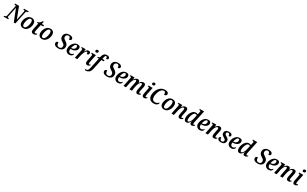

<svg xmlns="http://www.w3.org/2000/svg" viewBox="656 -4281 12862 8032"><g transform="rotate(30 7086.5 -265.0)"><path d="M-16 0H210L220 -47H205Q182 -47 165.5 -53.5Q149 -60 149 -83Q149 -89 154 -116L250 -583L480 0H556L682 -601Q691 -644 713 -655.5Q735 -667 762 -667H780L790 -714H564L554 -667H570Q592 -667 608.5 -660.5Q625 -654 625 -631Q625 -617 620 -600L531 -167L320 -714H134L123 -667H141Q166 -667 183.5 -660.5Q201 -654 201 -631Q201 -625 199 -617.5Q197 -610 195 -599L93 -113Q84 -70 61.5 -58.5Q39 -47 13 -47H-5Z M931 10Q1032 10 1097.5 -49Q1163 -108 1194 -190.5Q1225 -273 1225 -344Q1225 -451 1172 -498.5Q1119 -546 1045 -546Q943 -546 877.5 -487Q812 -428 780.5 -345Q749 -262 749 -192Q749 -88 801.5 -39Q854 10 931 10ZM947 -51Q869 -51 869 -168Q869 -224 887 -299Q905 -374 940.5 -430.5Q976 -487 1028 -487Q1106 -487 1106 -370Q1106 -312 1088.5 -237.5Q1071 -163 1035.5 -107Q1000 -51 947 -51Z M1425 10Q1474 10 1510 -8Q1546 -26 1575 -51L1558 -87Q1540 -76 1522 -69Q1504 -62 1484 -62Q1439 -62 1439 -113Q1439 -143 1452 -201L1511 -474H1623L1636 -536H1525L1551 -659H1506Q1464 -580 1418 -549Q1372 -518 1335 -519L1324 -474H1390L1330 -196Q1317 -139 1317 -99Q1317 -46 1346.5 -18Q1376 10 1425 10Z M1837 10Q1938 10 2003.5 -49Q2069 -108 2100 -190.5Q2131 -273 2131 -344Q2131 -451 2078 -498.5Q2025 -546 1951 -546Q1849 -546 1783.5 -487Q1718 -428 1686.5 -345Q1655 -262 1655 -192Q1655 -88 1707.5 -39Q1760 10 1837 10ZM1853 -51Q1775 -51 1775 -168Q1775 -224 1793 -299Q1811 -374 1846.5 -430.5Q1882 -487 1934 -487Q2012 -487 2012 -370Q2012 -312 1994.5 -237.5Q1977 -163 1941.5 -107Q1906 -51 1853 -51Z M2627 10Q2740 10 2807 -47.5Q2874 -105 2874 -209Q2874 -270 2844 -317Q2814 -364 2740 -408Q2686 -440 2656.5 -469Q2627 -498 2627 -548Q2627 -613 2661.5 -641Q2696 -669 2739 -669Q2799 -669 2817.5 -626Q2836 -583 2834 -535Q2937 -535 2937 -616Q2937 -660 2893 -692Q2849 -724 2752 -724Q2642 -724 2578 -665Q2514 -606 2514 -513Q2514 -440 2550 -394Q2586 -348 2651 -310Q2720 -268 2741.5 -237Q2763 -206 2763 -162Q2763 -110 2729.5 -78Q2696 -46 2638 -46Q2508 -46 2513 -222Q2470 -222 2440.5 -201Q2411 -180 2411 -137Q2411 -73 2466 -31.5Q2521 10 2627 10Z M3149 10Q3235 10 3279 -30Q3323 -70 3323 -108Q3323 -127 3314 -136Q3295 -107 3259 -83.5Q3223 -60 3179 -60Q3132 -60 3105.5 -93.5Q3079 -127 3079 -183Q3079 -214 3083 -229H3118Q3231 -229 3310.5 -287.5Q3390 -346 3390 -432Q3390 -546 3260 -546Q3161 -546 3094 -488.5Q3027 -431 2993 -348.5Q2959 -266 2959 -191Q2959 -92 3016 -41Q3073 10 3149 10ZM3089 -279Q3103 -357 3139.5 -425.5Q3176 -494 3227 -494Q3275 -494 3275 -429Q3275 -358 3224 -318.5Q3173 -279 3099 -279Z M3428 0H3547L3582 -167Q3609 -294 3653.5 -383.5Q3698 -473 3742 -473Q3766 -473 3774.5 -448.5Q3783 -424 3782 -384Q3879 -384 3879 -474Q3879 -506 3857.5 -526.5Q3836 -547 3789 -547Q3730 -547 3694.5 -505.5Q3659 -464 3631 -408H3626L3645 -536H3460L3450 -489H3466Q3488 -489 3503 -481.5Q3518 -474 3518 -449Q3518 -426 3510 -389Z M4088 -638Q4117 -638 4141.5 -654.5Q4166 -671 4166 -710Q4166 -738 4147.5 -750.5Q4129 -763 4103 -763Q4072 -763 4049.5 -745.5Q4027 -728 4027 -690Q4027 -664 4044.5 -651Q4062 -638 4088 -638ZM4028 10Q4076 10 4106.5 -11Q4137 -32 4160 -54L4142 -86Q4109 -61 4085 -61Q4057 -61 4057 -112Q4057 -131 4062.5 -162.5Q4068 -194 4073 -220L4139 -536H3941L3932 -489H3947Q3997 -489 3997 -451Q3997 -430 3990 -402L3960 -251Q3950 -205 3942 -160.5Q3934 -116 3934 -91Q3934 -48 3957.5 -19Q3981 10 4028 10Z M4098 240Q4169 240 4238 190.5Q4307 141 4337 0L4437 -474H4547L4560 -536H4451L4464 -604Q4476 -665 4491.5 -690.5Q4507 -716 4537 -716Q4565 -716 4574 -686Q4583 -656 4582 -615Q4677 -615 4677 -682Q4677 -721 4643 -745.5Q4609 -770 4543 -770Q4458 -770 4409.5 -723Q4361 -676 4342 -591L4331 -536L4244 -515L4235 -474H4317L4213 18Q4193 112 4167 150Q4141 188 4097 188Q4077 188 4055 180L4043 232Q4067 240 4098 240Z M4982 10Q5095 10 5162 -47.5Q5229 -105 5229 -209Q5229 -270 5199 -317Q5169 -364 5095 -408Q5041 -440 5011.5 -469Q4982 -498 4982 -548Q4982 -613 5016.5 -641Q5051 -669 5094 -669Q5154 -669 5172.5 -626Q5191 -583 5189 -535Q5292 -535 5292 -616Q5292 -660 5248 -692Q5204 -724 5107 -724Q4997 -724 4933 -665Q4869 -606 4869 -513Q4869 -440 4905 -394Q4941 -348 5006 -310Q5075 -268 5096.5 -237Q5118 -206 5118 -162Q5118 -110 5084.5 -78Q5051 -46 4993 -46Q4863 -46 4868 -222Q4825 -222 4795.5 -201Q4766 -180 4766 -137Q4766 -73 4821 -31.5Q4876 10 4982 10Z M5504 10Q5590 10 5634 -30Q5678 -70 5678 -108Q5678 -127 5669 -136Q5650 -107 5614 -83.5Q5578 -60 5534 -60Q5487 -60 5460.5 -93.5Q5434 -127 5434 -183Q5434 -214 5438 -229H5473Q5586 -229 5665.5 -287.5Q5745 -346 5745 -432Q5745 -546 5615 -546Q5516 -546 5449 -488.5Q5382 -431 5348 -348.5Q5314 -266 5314 -191Q5314 -92 5371 -41Q5428 10 5504 10ZM5444 -279Q5458 -357 5494.5 -425.5Q5531 -494 5582 -494Q5630 -494 5630 -429Q5630 -358 5579 -318.5Q5528 -279 5454 -279Z M6458 10Q6506 10 6538.5 -11Q6571 -32 6593 -54L6575 -85Q6543 -61 6517 -61Q6486 -61 6486 -111Q6486 -130 6490.5 -158Q6495 -186 6502 -215L6523 -315Q6529 -344 6536 -377.5Q6543 -411 6543 -435Q6543 -479 6521 -512Q6499 -545 6442 -545Q6387 -545 6342.5 -515.5Q6298 -486 6262 -420H6259Q6262 -430 6262 -439Q6262 -481 6240.5 -513Q6219 -545 6164 -545Q6070 -545 5992 -426H5988L6006 -536H5811L5801 -489H5818Q5870 -489 5870 -450Q5870 -439 5867.5 -427Q5865 -415 5863 -402L5780 0H5899L5951 -256Q5960 -300 5983.5 -350Q6007 -400 6038 -435.5Q6069 -471 6099 -471Q6125 -471 6132.5 -454.5Q6140 -438 6140 -419Q6140 -394 6132.5 -355Q6125 -316 6121 -295L6107 -238Q6095 -186 6082.5 -112Q6070 -38 6067 0H6189Q6191 -26 6197 -68Q6203 -110 6210 -152Q6217 -194 6223 -216L6236 -276Q6246 -320 6268 -365.5Q6290 -411 6318 -442.5Q6346 -474 6374 -473Q6401 -473 6409.5 -456.5Q6418 -440 6418 -418Q6418 -392 6410 -353.5Q6402 -315 6398 -296L6383 -224Q6373 -180 6368.5 -150.5Q6364 -121 6364 -101Q6364 -58 6385.5 -24Q6407 10 6458 10Z M6829 -638Q6858 -638 6882.5 -654.5Q6907 -671 6907 -710Q6907 -738 6888.5 -750.5Q6870 -763 6844 -763Q6813 -763 6790.5 -745.5Q6768 -728 6768 -690Q6768 -664 6785.5 -651Q6803 -638 6829 -638ZM6769 10Q6817 10 6847.5 -11Q6878 -32 6901 -54L6883 -86Q6850 -61 6826 -61Q6798 -61 6798 -112Q6798 -131 6803.5 -162.5Q6809 -194 6814 -220L6880 -536H6682L6673 -489H6688Q6738 -489 6738 -451Q6738 -430 6731 -402L6701 -251Q6691 -205 6683 -160.5Q6675 -116 6675 -91Q6675 -48 6698.5 -19Q6722 10 6769 10Z M7237 10Q7332 10 7388 -32.5Q7444 -75 7444 -123Q7444 -142 7433 -151Q7407 -119 7366 -91.5Q7325 -64 7264 -64Q7185 -64 7145.5 -114Q7106 -164 7106 -247Q7106 -307 7122 -379.5Q7138 -452 7169 -518Q7200 -584 7245.5 -626.5Q7291 -669 7351 -669Q7406 -669 7421 -620.5Q7436 -572 7435 -526Q7485 -526 7517.5 -549.5Q7550 -573 7550 -616Q7550 -667 7506.5 -697Q7463 -727 7373 -727Q7252 -727 7162.5 -656Q7073 -585 7024 -476Q6975 -367 6975 -252Q6975 -132 7043.5 -61Q7112 10 7237 10Z M7733 10Q7834 10 7899.5 -49Q7965 -108 7996 -190.5Q8027 -273 8027 -344Q8027 -451 7974 -498.5Q7921 -546 7847 -546Q7745 -546 7679.5 -487Q7614 -428 7582.5 -345Q7551 -262 7551 -192Q7551 -88 7603.5 -39Q7656 10 7733 10ZM7749 -51Q7671 -51 7671 -168Q7671 -224 7689 -299Q7707 -374 7742.5 -430.5Q7778 -487 7830 -487Q7908 -487 7908 -370Q7908 -312 7890.5 -237.5Q7873 -163 7837.5 -107Q7802 -51 7749 -51Z M8502 10Q8550 10 8582 -10Q8614 -30 8636 -53L8618 -85Q8586 -61 8560 -61Q8529 -61 8529 -110Q8529 -130 8533.5 -158Q8538 -186 8544 -214L8566 -315Q8571 -344 8578 -377Q8585 -410 8585 -434Q8585 -479 8562.5 -512Q8540 -545 8481 -545Q8427 -545 8385.5 -516Q8344 -487 8304 -427H8301L8312 -536H8125L8116 -489H8133Q8184 -489 8184 -449Q8184 -438 8182 -426Q8180 -414 8178 -402L8095 0H8214L8265 -240Q8274 -286 8298 -340Q8322 -394 8353.5 -432.5Q8385 -471 8416 -471Q8444 -471 8452 -453Q8460 -435 8460 -413Q8460 -390 8452 -350Q8444 -310 8440 -294L8425 -224Q8407 -137 8407 -100Q8406 -51 8429.5 -20.5Q8453 10 8502 10Z M8815 10Q8919 10 8989 -138H8994Q8987 -103 8987 -89Q8987 10 9067 10Q9114 10 9147.5 -11Q9181 -32 9203 -51L9187 -85Q9176 -76 9162 -68.5Q9148 -61 9133 -61Q9101 -61 9101 -109Q9101 -127 9107 -159.5Q9113 -192 9118 -214L9235 -760H9034L9024 -713H9046Q9095 -713 9095 -678Q9095 -659 9086 -626L9079 -585Q9076 -574 9071.5 -554.5Q9067 -535 9065 -520Q9025 -546 8972 -546Q8883 -546 8820.5 -483.5Q8758 -421 8724.5 -332.5Q8691 -244 8691 -164Q8691 -87 8720.5 -38.5Q8750 10 8815 10ZM8864 -61Q8841 -61 8826 -81.5Q8811 -102 8811 -161Q8811 -219 8831.5 -296.5Q8852 -374 8891 -432.5Q8930 -491 8985 -491Q9003 -491 9022 -483Q9041 -475 9051 -459L9014 -290Q8995 -199 8951 -130Q8907 -61 8864 -61Z M9459 10Q9545 10 9589 -30Q9633 -70 9633 -108Q9633 -127 9624 -136Q9605 -107 9569 -83.5Q9533 -60 9489 -60Q9442 -60 9415.5 -93.5Q9389 -127 9389 -183Q9389 -214 9393 -229H9428Q9541 -229 9620.5 -287.5Q9700 -346 9700 -432Q9700 -546 9570 -546Q9471 -546 9404 -488.5Q9337 -431 9303 -348.5Q9269 -266 9269 -191Q9269 -92 9326 -41Q9383 10 9459 10ZM9399 -279Q9413 -357 9449.5 -425.5Q9486 -494 9537 -494Q9585 -494 9585 -429Q9585 -358 9534 -318.5Q9483 -279 9409 -279Z M10144 10Q10192 10 10224 -10Q10256 -30 10278 -53L10260 -85Q10228 -61 10202 -61Q10171 -61 10171 -110Q10171 -130 10175.5 -158Q10180 -186 10186 -214L10208 -315Q10213 -344 10220 -377Q10227 -410 10227 -434Q10227 -479 10204.5 -512Q10182 -545 10123 -545Q10069 -545 10027.5 -516Q9986 -487 9946 -427H9943L9954 -536H9767L9758 -489H9775Q9826 -489 9826 -449Q9826 -438 9824 -426Q9822 -414 9820 -402L9737 0H9856L9907 -240Q9916 -286 9940 -340Q9964 -394 9995.5 -432.5Q10027 -471 10058 -471Q10086 -471 10094 -453Q10102 -435 10102 -413Q10102 -390 10094 -350Q10086 -310 10082 -294L10067 -224Q10049 -137 10049 -100Q10048 -51 10071.5 -20.5Q10095 10 10144 10Z M10477 10Q10584 10 10636 -39Q10688 -88 10688 -165Q10688 -218 10659 -253.5Q10630 -289 10571 -320Q10525 -344 10501.5 -369Q10478 -394 10479 -428Q10481 -455 10501.5 -475Q10522 -495 10558 -495Q10603 -495 10619 -458.5Q10635 -422 10633 -379Q10727 -379 10727 -450Q10727 -485 10692 -515.5Q10657 -546 10569 -546Q10481 -546 10427.5 -503.5Q10374 -461 10374 -389Q10374 -332 10404.5 -297Q10435 -262 10493 -230Q10538 -206 10560.5 -184Q10583 -162 10583 -128Q10583 -92 10559.5 -68Q10536 -44 10492 -44Q10443 -44 10422 -83.5Q10401 -123 10403 -178Q10371 -178 10342.5 -160.5Q10314 -143 10314 -100Q10314 -54 10357 -22Q10400 10 10477 10Z M10977 10Q11063 10 11107 -30Q11151 -70 11151 -108Q11151 -127 11142 -136Q11123 -107 11087 -83.5Q11051 -60 11007 -60Q10960 -60 10933.5 -93.5Q10907 -127 10907 -183Q10907 -214 10911 -229H10946Q11059 -229 11138.5 -287.5Q11218 -346 11218 -432Q11218 -546 11088 -546Q10989 -546 10922 -488.5Q10855 -431 10821 -348.5Q10787 -266 10787 -191Q10787 -92 10844 -41Q10901 10 10977 10ZM10917 -279Q10931 -357 10967.5 -425.5Q11004 -494 11055 -494Q11103 -494 11103 -429Q11103 -358 11052 -318.5Q11001 -279 10927 -279Z M11382 10Q11486 10 11556 -138H11561Q11554 -103 11554 -89Q11554 10 11634 10Q11681 10 11714.5 -11Q11748 -32 11770 -51L11754 -85Q11743 -76 11729 -68.5Q11715 -61 11700 -61Q11668 -61 11668 -109Q11668 -127 11674 -159.5Q11680 -192 11685 -214L11802 -760H11601L11591 -713H11613Q11662 -713 11662 -678Q11662 -659 11653 -626L11646 -585Q11643 -574 11638.5 -554.5Q11634 -535 11632 -520Q11592 -546 11539 -546Q11450 -546 11387.5 -483.5Q11325 -421 11291.5 -332.5Q11258 -244 11258 -164Q11258 -87 11287.5 -38.5Q11317 10 11382 10ZM11431 -61Q11408 -61 11393 -81.5Q11378 -102 11378 -161Q11378 -219 11398.5 -296.5Q11419 -374 11458 -432.5Q11497 -491 11552 -491Q11570 -491 11589 -483Q11608 -475 11618 -459L11581 -290Q11562 -199 11518 -130Q11474 -61 11431 -61Z M12259 10Q12372 10 12439 -47.5Q12506 -105 12506 -209Q12506 -270 12476 -317Q12446 -364 12372 -408Q12318 -440 12288.5 -469Q12259 -498 12259 -548Q12259 -613 12293.5 -641Q12328 -669 12371 -669Q12431 -669 12449.5 -626Q12468 -583 12466 -535Q12569 -535 12569 -616Q12569 -660 12525 -692Q12481 -724 12384 -724Q12274 -724 12210 -665Q12146 -606 12146 -513Q12146 -440 12182 -394Q12218 -348 12283 -310Q12352 -268 12373.5 -237Q12395 -206 12395 -162Q12395 -110 12361.5 -78Q12328 -46 12270 -46Q12140 -46 12145 -222Q12102 -222 12072.5 -201Q12043 -180 12043 -137Q12043 -73 12098 -31.5Q12153 10 12259 10Z M12781 10Q12867 10 12911 -30Q12955 -70 12955 -108Q12955 -127 12946 -136Q12927 -107 12891 -83.5Q12855 -60 12811 -60Q12764 -60 12737.5 -93.5Q12711 -127 12711 -183Q12711 -214 12715 -229H12750Q12863 -229 12942.5 -287.5Q13022 -346 13022 -432Q13022 -546 12892 -546Q12793 -546 12726 -488.5Q12659 -431 12625 -348.5Q12591 -266 12591 -191Q12591 -92 12648 -41Q12705 10 12781 10ZM12721 -279Q12735 -357 12771.5 -425.5Q12808 -494 12859 -494Q12907 -494 12907 -429Q12907 -358 12856 -318.5Q12805 -279 12731 -279Z M13735 10Q13783 10 13815.5 -11Q13848 -32 13870 -54L13852 -85Q13820 -61 13794 -61Q13763 -61 13763 -111Q13763 -130 13767.5 -158Q13772 -186 13779 -215L13800 -315Q13806 -344 13813 -377.5Q13820 -411 13820 -435Q13820 -479 13798 -512Q13776 -545 13719 -545Q13664 -545 13619.5 -515.5Q13575 -486 13539 -420H13536Q13539 -430 13539 -439Q13539 -481 13517.5 -513Q13496 -545 13441 -545Q13347 -545 13269 -426H13265L13283 -536H13088L13078 -489H13095Q13147 -489 13147 -450Q13147 -439 13144.5 -427Q13142 -415 13140 -402L13057 0H13176L13228 -256Q13237 -300 13260.5 -350Q13284 -400 13315 -435.5Q13346 -471 13376 -471Q13402 -471 13409.5 -454.5Q13417 -438 13417 -419Q13417 -394 13409.5 -355Q13402 -316 13398 -295L13384 -238Q13372 -186 13359.5 -112Q13347 -38 13344 0H13466Q13468 -26 13474 -68Q13480 -110 13487 -152Q13494 -194 13500 -216L13513 -276Q13523 -320 13545 -365.5Q13567 -411 13595 -442.5Q13623 -474 13651 -473Q13678 -473 13686.5 -456.5Q13695 -440 13695 -418Q13695 -392 13687 -353.5Q13679 -315 13675 -296L13660 -224Q13650 -180 13645.5 -150.5Q13641 -121 13641 -101Q13641 -58 13662.5 -24Q13684 10 13735 10Z M14106 -638Q14135 -638 14159.5 -654.5Q14184 -671 14184 -710Q14184 -738 14165.5 -750.5Q14147 -763 14121 -763Q14090 -763 14067.5 -745.5Q14045 -728 14045 -690Q14045 -664 14062.5 -651Q14080 -638 14106 -638ZM14046 10Q14094 10 14124.5 -11Q14155 -32 14178 -54L14160 -86Q14127 -61 14103 -61Q14075 -61 14075 -112Q14075 -131 14080.5 -162.5Q14086 -194 14091 -220L14157 -536H13959L13950 -489H13965Q14015 -489 14015 -451Q14015 -430 14008 -402L13978 -251Q13968 -205 13960 -160.5Q13952 -116 13952 -91Q13952 -48 13975.5 -19Q13999 10 14046 10Z"/></g></svg>

Font: Noto Serif SemiCondensed Semi
Style: Italic
Weight: 600
Width: 4
Italic angle: -12°
Designer: Monotype Design Team
Foundry: Monotype Imaging Inc.
Version: Version 1.901